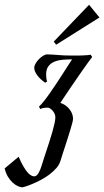

<svg xmlns="http://www.w3.org/2000/svg" viewBox="-156 -611 441 812"><path d="M20 89.8Q22.9 79.1 28.6 62.3Q34.2 45.4 40.5 25.9Q46.9 6.3 53.7 -14.6Q60.5 -35.6 65.9 -54.7Q71.3 -73.7 74.7 -89.6Q78.1 -105.5 78.1 -115.2Q78.1 -123.5 74.5 -130.9Q70.8 -138.2 65.7 -143.8Q60.5 -149.4 55.2 -152.6Q49.8 -155.8 46.9 -155.8Q37.1 -155.8 28.3 -154.3Q19.5 -152.8 14.2 -149.9L8.8 -160.2Q18.6 -168.9 31 -184.8Q43.5 -200.7 56.9 -220Q70.3 -239.3 84 -260Q97.7 -280.8 110.1 -300Q122.6 -319.3 132.6 -335.2Q142.6 -351.1 148.9 -359.9Q128.4 -359.9 108.6 -358.2Q88.9 -356.4 73.5 -349.9Q58.1 -343.3 48.6 -330.6Q39.1 -317.9 39.1 -295.9Q39.1 -290.5 39.8 -282.5Q40.5 -274.4 43 -266.1L35.2 -261.2Q13.7 -275.9 1.2 -293Q-11.2 -310.1 -11.2 -324.2Q-11.2 -332.5 -5.6 -342.3Q0 -352.1 8.3 -360.6Q16.6 -369.1 26.1 -375Q35.6 -380.9 43 -380.9Q55.7 -380.9 66.4 -380.1Q77.1 -379.4 89.1 -378.4Q101.1 -377.4 115.5 -376.7Q129.9 -376 149.9 -376Q158.7 -376 170.2 -376Q181.6 -376 192.6 -376.5Q203.6 -377 212.9 -377.7Q222.2 -378.4 227.1 -379.9L233.9 -370.1Q227.5 -361.8 217.3 -347.9Q207 -334 194.8 -316.4Q182.6 -298.8 169.2 -279.3Q155.8 -259.8 142.8 -241Q129.9 -222.2 118.7 -205.1Q107.4 -188 99.1 -175.8Q108.4 -173.3 117.9 -167.2Q127.4 -161.1 135.3 -152.3Q143.1 -143.6 147.9 -132.3Q152.8 -121.1 152.8 -107.9Q152.8 -103.5 150.1 -92.5Q147.5 -81.5 142.8 -66.4Q138.2 -51.3 132.6 -33.4Q127 -15.6 121.1 2.7Q115.2 21 109.6 37.8Q104 54.7 100.1 67.9Q95.2 85.4 82 100.3Q68.8 115.2 51.8 127.9Q34.7 140.6 15.9 150.4Q-2.9 160.2 -19.3 167Q-35.6 173.8 -47.4 177.5Q-59.1 181.2 -62 181.2Q-69.3 181.2 -80.3 176.3Q-91.3 171.4 -102.3 161.4Q-113.3 151.4 -122.6 136.2Q-131.8 121.1 -136.2 101.1L-77.1 51.8Q-67.4 75.2 -56.6 93.3Q-52.2 101.1 -46.9 108.6Q-41.5 116.2 -35.6 122.1Q-29.8 127.9 -23.7 131.3Q-17.6 134.8 -11.2 134.8Q-1.5 134.8 6.6 121.3Q14.6 107.9 20 89.8ZM264.6 -537.1 81.5 -421.9 71.3 -435.1 220.7 -590.8Z"/></svg>

Font: Romanesco
Style: Regular
Weight: 400
Designer: Astigmatic (AOETI)
Foundry: Astigmatic (AOETI)
Version: Version 1.000